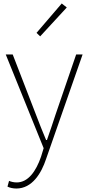

<svg xmlns="http://www.w3.org/2000/svg" viewBox="-20 -840 508 1104"><path d="M74 244C165 244 218 156 245 74L455 -527H418L300 -183C285 -138 267 -82 250 -35H245C225 -82 203 -138 186 -183L53 -527H13L231 12L216 61C187 145 142 209 76 209C60 209 43 205 32 200L23 233C36 240 56 244 74 244ZM211 -631 364 -797 335 -820 190 -651Z"/></svg>

Font: Noto Sans JP Thin
Style: Regular
Weight: 100
Designer: Ryoko NISHIZUKA 西塚涼子 (kana, bopomofo & ideographs); Paul D. Hunt (Latin, Greek & Cyrillic); Sandoll Communications 산돌커뮤니
Foundry: Adobe
Version: Version 2.004;hotconv 1.0.118;makeotfexe 2.5.65603